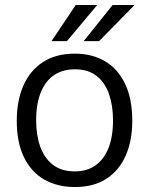

<svg xmlns="http://www.w3.org/2000/svg" viewBox="-20 -743 600 773"><path d="M281 10Q211 10 158.2 -20.2Q105.5 -50.5 76.5 -110Q47.5 -169.5 47.5 -256.5Q47.5 -337.5 74.2 -398.5Q101 -459.5 153 -493.2Q205 -527 281.5 -527Q351.5 -527 403.2 -496.2Q455 -465.5 483.8 -405.2Q512.5 -345 512.5 -256.5Q512.5 -177.5 486.5 -117.5Q460.5 -57.5 409.2 -23.8Q358 10 281 10ZM281.5 -53Q330 -53 364.2 -77Q398.5 -101 416.8 -147Q435 -193 435 -258.5Q435 -317.5 419 -364Q403 -410.5 369 -437.2Q335 -464 281.5 -464Q232 -464 197.2 -440.2Q162.5 -416.5 144 -370.5Q125.5 -324.5 125.5 -258.5Q125.5 -199.5 141.8 -153.2Q158 -107 192.5 -80Q227 -53 281.5 -53ZM285 -723 187.5 -577.5H249.5L371.5 -723ZM433.5 -723 317 -577.5H379L522 -723Z"/></svg>

Font: Public Sans Thin Light
Style: Regular
Weight: 300
Version: Version 1.007